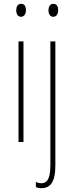

<svg xmlns="http://www.w3.org/2000/svg" viewBox="-20 -744 388 1006"><path d="M91 -724C71 -724 65 -706 65 -690C65 -672 73 -656 90 -656C106 -656 116 -670 116 -691C116 -707 110 -724 91 -724ZM234 -690C234 -672 242 -656 259 -656C275 -656 285 -670 285 -691C285 -707 279 -724 260 -724C240 -724 234 -706 234 -690ZM103 -527H77V0H103ZM197 242C239 242 270 216 270 125V-527H244V117C244 184 232 216 196 216C186 216 175 213 168 209V236C174 239 183 242 197 242Z"/></svg>

Font: Noto Sans Tamil ExtraCondensed Thin
Style: Regular
Weight: 100
Width: 2
Designer: Jelle Bosma - Monotype Design Team
Foundry: Monotype Imaging Inc.
Version: Version 2.004